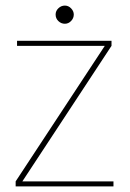

<svg xmlns="http://www.w3.org/2000/svg" viewBox="-20 -667 465 687"><path d="M36 0V-18L355 -503H41V-521H379V-503L60 -18H386V0ZM212 -582Q199 -582 189 -591.5Q179 -601 179 -615Q179 -628 189 -637.5Q199 -647 212 -647Q225 -647 234.5 -637Q244 -627 244 -615Q244 -602 234.5 -592Q225 -582 212 -582Z"/></svg>

Font: DM Sans 10pt Thin
Style: Regular
Weight: 250
Version: Version 4.004;gftools[0.9.30]